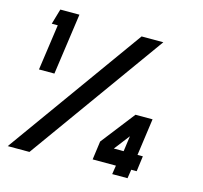

<svg xmlns="http://www.w3.org/2000/svg" viewBox="-105 -840 1011 956"><g transform="rotate(15 401.0 -362.0)"><path d="M65.5 -409 99 -645.5H68L91 -724.5H189.5L145 -409ZM14 0 516.5 -700H628.5L126 0ZM552.5 0 559.5 -45.5H439.5L452.5 -141L588 -315.5H676L649.5 -125H677L666.5 -45.5H638.5L631.5 0ZM527.5 -125H578L589 -205Z"/></g></svg>

Font: Urbanist ExtraBold
Style: Italic
Weight: 800
Italic angle: -8°
Designer: Corey Hu
Foundry: Corey Hu
Version: Version 1.321; ttfautohint (v1.8.4.7-5d5b)